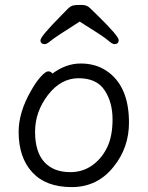

<svg xmlns="http://www.w3.org/2000/svg" viewBox="-20 -745 602 783"><path d="M444 -66Q378 18 272.5 18Q167 18 111.5 -42.5Q56 -103 56 -207Q56 -287 106 -374Q126 -410 146 -432Q166 -454 176.5 -454Q187 -454 194 -445Q249 -486 309 -486Q369 -486 413 -457Q506 -396 506 -245Q506 -143 444 -66ZM267 -43Q316 -43 354.5 -69.5Q393 -96 416 -142Q439 -188 439 -258Q439 -328 406.5 -377Q374 -426 301 -426Q228 -426 175.5 -357.5Q123 -289 123 -207.5Q123 -126 160.5 -84.5Q198 -43 267 -43ZM163 -565Q145 -565 145 -580.5Q145 -596 226 -678Q246 -699 257.5 -710Q269 -721 279.5 -723Q290 -725 312 -725Q334 -725 346 -713Q358 -701 378 -682Q464 -598 464 -581.5Q464 -565 446 -565Q438 -565 420.5 -580.5Q403 -596 305 -657Q204 -593 187.5 -579Q171 -565 163 -565Z"/></svg>

Font: LXGW WenKai TC
Style: Regular
Weight: 400
Designer: LXGW / Fontworks Inc.
Foundry: LXGW / Fontworks Inc.
Version: Version 1.330